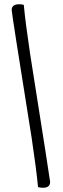

<svg xmlns="http://www.w3.org/2000/svg" viewBox="-20 -762 298 904"><path d="M129 -113Q35 -700 35 -715Q35 -742 71 -742Q83 -742 92 -739Q100 -653 122 -507Q216 87 216 94Q216 122 183 122Q172 122 159 119Q151 33 129 -113Z"/></svg>

Font: Overlock SC
Style: Regular
Weight: 400
Designer: Dario Muhafara
Foundry: Dario Manuel Muhafara
Version: Version 1.001